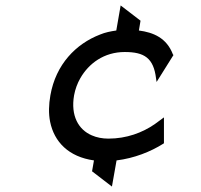

<svg xmlns="http://www.w3.org/2000/svg" viewBox="-20 -576 738 705"><path d="M579 -48 582 -50V-145L548 -120C503 -89 445 -67 378 -67C356 -67 335 -71 317 -79C268 -100 239 -151 252 -226C256 -248 264 -270 275 -289C306 -343 362 -385 438 -385C510 -385 544 -363 553 -288L555 -275L617 -374L615 -376C592 -437 543 -457 490 -464L496 -500L423 -556L407 -464C386 -461 366 -457 347 -449C259 -415 185 -340 165 -226C159 -192 158 -159 164 -129C179 -55 232 0 325 13L318 53L391 109L408 13C473 5 533 -19 579 -48Z"/></svg>

Font: Charger Monospace
Style: Regular
Weight: 400
Designer: Jasper
Foundry: Cannot Into Space Fonts
Version: Version 0.980